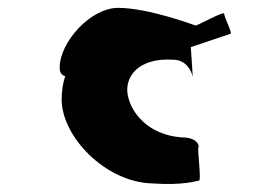

<svg xmlns="http://www.w3.org/2000/svg" viewBox="-20 -713 653 489"><path d="M132 -541C132 -529 136 -522 146 -519C140 -501 137 -480 137 -459C138 -364 248 -251 364 -246C452 -240 481 -253 487 -253C493 -253 483 -331 485 -336C489 -341 483 -363 444 -363C355 -369 312 -429 305 -473C298 -517 331 -566 420 -561C463 -561 471 -517 471 -517L466 -593L567 -627C573 -627 551 -669 551 -678C551 -686 484 -648 478 -648C478 -648 358 -693 281 -693C210 -693 132 -605 132 -541Z"/></svg>

Font: Ampere
Style: SCExt
Weight: 400
Version: Version 1